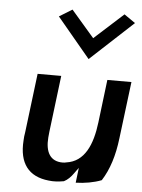

<svg xmlns="http://www.w3.org/2000/svg" viewBox="-54 -800 623 842"><g transform="rotate(5 258.0 -378.5)"><path d="M103 -463 71 -203C69 -190 67 -178 67 -166C60 -66 103 -10 192 -1C214 2 236 0 259 -4C275 -12 289 -26 300 -42L319 -68L311 -2C350 -3 391 -10 424 -23C456 -73 476 -136 485 -213L516 -463H410L387 -274C375 -175 342 -98 262 -87C259 -86 252 -85 246 -85C191 -85 169 -125 174 -189C175 -206 178 -225 180 -243L207 -463ZM174 -722 320 -547 509 -722 460 -756 332 -640 231 -757Z"/></g></svg>

Font: Bluebird
Style: LiNrwObl
Weight: 300
Designer: Jasper
Foundry: Cannot Into Space Fonts
Version: Version 0.98